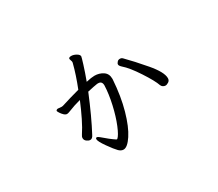

<svg xmlns="http://www.w3.org/2000/svg" viewBox="-111 -776 1221 1075"><g transform="rotate(-30 500.0 -238.5)"><path d="M803 -131Q795 -131 787.5 -136Q780 -141 777 -149Q766 -182 722 -249.5Q678 -317 644 -346Q631 -358 631 -366Q631 -374 639 -382Q645 -389 656 -389Q666 -389 673 -382Q718 -337 776.5 -268.5Q835 -200 835 -161Q835 -146 823.5 -138.5Q812 -131 803 -131ZM204 -314Q208 -321 217 -321L225 -320L240 -319Q245 -319 248 -320Q308 -339 368 -355Q399 -433 416 -500Q417 -502 417 -506Q417 -511 414 -518.5Q411 -526 411 -529Q411 -539 428 -539Q443 -539 459.5 -529.5Q476 -520 476 -509Q476 -505 463 -463Q450 -421 431 -370Q466 -378 485 -378Q516 -378 540 -362Q564 -346 564 -314V-309Q557 -203 533 -118Q509 -33 477.5 14.5Q446 62 421 62Q405 62 391 48Q375 32 346 -9Q317 -50 317 -64Q317 -73 324 -73Q331 -73 341 -64Q382 -28 414 -7H419Q435 -20 455.5 -70Q476 -120 490.5 -184.5Q505 -249 507 -303Q507 -331 482 -331H476Q455 -328 411 -318Q357 -187 309 -97Q300 -78 286 -78Q276 -78 264.5 -86.5Q253 -95 253 -108Q253 -118 261 -129Q280 -157 303 -203.5Q326 -250 347 -301Q302 -289 276 -278Q272 -277 262.5 -273Q253 -269 246 -269Q237 -269 227.5 -278Q218 -287 211 -298Q204 -309 204 -312Z"/></g></svg>

Font: Iansui 0.93
Style: Regular
Weight: 400
Designer: But Ko / Fontworks Inc.
Foundry: zi-hi.com / Fontworks Inc.
Version: Version 0.931